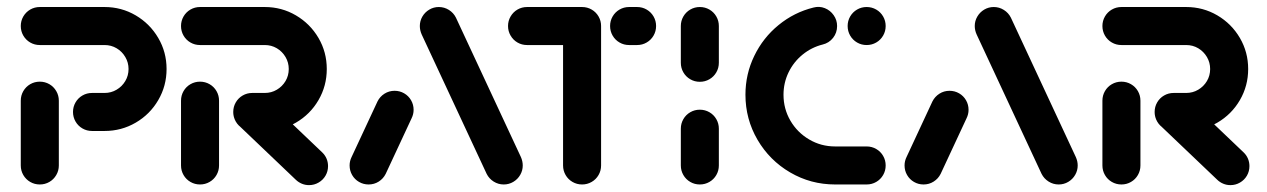

<svg xmlns="http://www.w3.org/2000/svg" viewBox="-20 -539 3702 561"><path d="M96.3 0Q81.1 0 68.3 -7.4Q55.6 -14.8 48.1 -27.6Q40.7 -40.4 40.7 -55.6V-244.8Q40.7 -260 48.1 -272.8Q55.6 -285.6 68.3 -293Q81.1 -300.4 96.3 -300.4Q111.5 -300.4 124.3 -293Q137 -285.6 144.4 -272.8Q151.9 -260 151.9 -244.8V-55.6Q151.9 -40.4 144.4 -27.6Q137 -14.8 124.3 -7.4Q111.5 0 96.3 0ZM193.3 -211.9Q193.3 -227 200.7 -239.8Q208.1 -252.6 220.9 -260Q233.7 -267.4 248.9 -267.4H285.6Q304.8 -267.4 320.7 -276.9Q336.7 -286.3 346.1 -302.2Q355.6 -318.1 355.6 -337.4Q355.6 -356.3 346.1 -372.4Q336.7 -388.5 320.7 -398Q304.8 -407.4 285.6 -407.4H96.3Q81.1 -407.4 68.3 -414.8Q55.6 -422.2 48.1 -435Q40.7 -447.8 40.7 -463Q40.7 -478.1 48.1 -490.9Q55.6 -503.7 68.3 -511.1Q81.1 -518.5 96.3 -518.5H285.6Q334.8 -518.5 376.5 -494.1Q418.1 -469.6 442.4 -428.1Q466.7 -386.7 466.7 -337.4Q466.7 -288.1 442.4 -246.5Q418.1 -204.8 376.5 -180.6Q334.8 -156.3 285.6 -156.3H248.9Q233.7 -156.3 220.9 -163.7Q208.1 -171.1 200.7 -183.9Q193.3 -196.7 193.3 -211.9Z M564.4 0Q549.3 0 536.5 -7.4Q523.7 -14.8 516.3 -27.6Q508.9 -40.4 508.9 -55.6V-244.8Q508.9 -260 516.3 -272.8Q523.7 -285.6 536.5 -293Q549.3 -300.4 564.4 -300.4Q579.6 -300.4 592.4 -293Q605.2 -285.6 612.6 -272.8Q620 -260 620 -244.8V-55.6Q620 -40.4 612.6 -27.6Q605.2 -14.8 592.4 -7.4Q579.6 0 564.4 0ZM938.5 -53.7Q938.5 -38.5 931.1 -25.7Q923.7 -13 910.9 -5.6Q898.1 1.9 883 1.9Q871.9 1.9 862 -2.2Q852.2 -6.3 844.4 -13.7L678.9 -171.5Q670.7 -179.6 666.1 -189.8Q661.5 -200 661.5 -211.9Q661.5 -227 668.9 -239.8Q676.3 -252.6 689.1 -260Q701.9 -267.4 717 -267.4Q727.8 -267.4 737.8 -263.3Q747.8 -259.3 755.2 -252.2L921.5 -93.7Q929.6 -85.9 934.1 -75.6Q938.5 -65.2 938.5 -53.7ZM661.5 -211.9Q661.5 -227 668.9 -239.8Q676.3 -252.6 689.1 -260Q701.9 -267.4 717 -267.4H753.7Q773 -267.4 788.9 -276.9Q804.8 -286.3 814.3 -302.2Q823.7 -318.1 823.7 -337.4Q823.7 -356.3 814.3 -372.4Q804.8 -388.5 788.9 -398Q773 -407.4 753.7 -407.4H564.4Q549.3 -407.4 536.5 -414.8Q523.7 -422.2 516.3 -435Q508.9 -447.8 508.9 -463Q508.9 -478.1 516.3 -490.9Q523.7 -503.7 536.5 -511.1Q549.3 -518.5 564.4 -518.5H753.7Q803 -518.5 844.6 -494.1Q886.3 -469.6 910.6 -428.1Q934.8 -386.7 934.8 -337.4Q934.8 -288.1 910.6 -246.5Q886.3 -204.8 844.6 -180.6Q803 -156.3 753.7 -156.3H717Q701.9 -156.3 689.1 -163.7Q676.3 -171.1 668.9 -183.9Q661.5 -196.7 661.5 -211.9Z M1057 0Q1041.9 0 1029.1 -7.4Q1016.3 -14.8 1008.9 -27.6Q1001.5 -40.4 1001.5 -55.6Q1001.5 -68.5 1007.4 -80.4L1083 -242.6Q1090 -256.7 1103.3 -265.2Q1116.7 -273.7 1133 -273.7Q1148.1 -273.7 1160.9 -266.3Q1173.7 -258.9 1181.1 -246.1Q1188.5 -233.3 1188.5 -218.1Q1188.5 -205.2 1182.6 -193.3L1107 -31.1Q1100 -17 1086.7 -8.5Q1073.3 0 1057 0ZM1507.4 -55.6Q1507.4 -40.7 1500 -28Q1492.6 -15.2 1479.8 -7.6Q1467 0 1451.9 0Q1435.9 0 1422.4 -8.5Q1408.9 -17 1401.9 -31.1L1212.2 -438.1Q1206.7 -450.4 1206.7 -463Q1206.7 -477.8 1214.1 -490.6Q1221.5 -503.3 1234.3 -510.9Q1247 -518.5 1262.2 -518.5Q1278.1 -518.5 1291.7 -510Q1305.2 -501.5 1312.2 -487.4L1501.9 -80.4Q1507.4 -68.1 1507.4 -55.6Z M1736.3 -461.5V-55.6Q1736.3 -40.4 1728.9 -27.6Q1721.5 -14.8 1708.7 -7.4Q1695.9 0 1680.7 0Q1665.6 0 1652.8 -7.4Q1640 -14.8 1632.6 -27.6Q1625.2 -40.4 1625.2 -55.6V-461.5ZM1464.4 -463Q1464.4 -478.1 1471.9 -490.9Q1479.3 -503.7 1492 -511.1Q1504.8 -518.5 1520 -518.5H1680.7Q1695.9 -518.5 1708.7 -511.1Q1721.5 -503.7 1728.9 -490.9Q1736.3 -478.1 1736.3 -463Q1736.3 -447.8 1728.9 -435Q1721.5 -422.2 1708.7 -414.8Q1695.9 -407.4 1680.7 -407.4H1520Q1504.8 -407.4 1492 -414.8Q1479.3 -422.2 1471.9 -435Q1464.4 -447.8 1464.4 -463ZM1762.6 -463Q1762.6 -478.1 1770 -490.9Q1777.4 -503.7 1790.2 -511.1Q1803 -518.5 1818.1 -518.5H1841.5Q1856.7 -518.5 1869.4 -511.1Q1882.2 -503.7 1889.6 -490.9Q1897 -478.1 1897 -463Q1897 -447.8 1889.6 -435Q1882.2 -422.2 1869.4 -414.8Q1856.7 -407.4 1841.5 -407.4H1818.1Q1803 -407.4 1790.2 -414.8Q1777.4 -422.2 1770 -435Q1762.6 -447.8 1762.6 -463Z M2024.8 0Q2009.6 0 1996.9 -7.4Q1984.1 -14.8 1976.7 -27.6Q1969.3 -40.4 1969.3 -55.6V-163Q1969.3 -178.1 1976.7 -190.9Q1984.1 -203.7 1996.9 -211.1Q2009.6 -218.5 2024.8 -218.5Q2040 -218.5 2052.8 -211.1Q2065.6 -203.7 2073 -190.9Q2080.4 -178.1 2080.4 -163V-55.6Q2080.4 -40.4 2073 -27.6Q2065.6 -14.8 2052.8 -7.4Q2040 0 2024.8 0ZM2024.8 -300Q2009.6 -300 1996.9 -307.4Q1984.1 -314.8 1976.7 -327.6Q1969.3 -340.4 1969.3 -355.6V-463Q1969.3 -478.1 1976.7 -490.9Q1984.1 -503.7 1996.9 -511.1Q2009.6 -518.5 2024.8 -518.5Q2040 -518.5 2052.8 -511.1Q2065.6 -503.7 2073 -490.9Q2080.4 -478.1 2080.4 -463V-355.6Q2080.4 -340.4 2073 -327.6Q2065.6 -314.8 2052.8 -307.4Q2040 -300 2024.8 -300Z M2158.1 -262.2Q2158.1 -322.6 2183.9 -375.7Q2209.6 -428.9 2255 -465.9Q2300.4 -503 2357 -517Q2374.1 -521.5 2390 -515.2Q2405.9 -508.9 2415.9 -494.6Q2425.9 -480.4 2425.9 -463Q2425.9 -443.3 2414.1 -428.3Q2402.2 -413.3 2383.7 -408.9Q2351.1 -400.7 2325 -379.4Q2298.9 -358.1 2284.1 -327.6Q2269.3 -297 2269.3 -262.2Q2269.3 -221.1 2289.4 -186.5Q2309.6 -151.9 2344.3 -131.5Q2378.9 -111.1 2420 -111.1H2512.2Q2527.4 -111.1 2540.2 -103.7Q2553 -96.3 2560.4 -83.5Q2567.8 -70.7 2567.8 -55.6Q2567.8 -40.4 2560.4 -27.6Q2553 -14.8 2540.2 -7.4Q2527.4 0 2512.2 0H2420Q2348.9 0 2288.7 -35.2Q2228.5 -70.4 2193.3 -130.7Q2158.1 -191.1 2158.1 -262.2ZM2456.7 -463Q2456.7 -478.1 2464.1 -490.9Q2471.5 -503.7 2484.3 -511.1Q2497 -518.5 2512.2 -518.5Q2527.4 -518.5 2540.2 -511.1Q2553 -503.7 2560.4 -490.9Q2567.8 -478.1 2567.8 -463Q2567.8 -447.8 2560.4 -435Q2553 -422.2 2540.2 -414.8Q2527.4 -407.4 2512.2 -407.4Q2497 -407.4 2484.3 -414.8Q2471.5 -422.2 2464.1 -435Q2456.7 -447.8 2456.7 -463Z M2678.5 0Q2663.3 0 2650.6 -7.4Q2637.8 -14.8 2630.4 -27.6Q2623 -40.4 2623 -55.6Q2623 -68.5 2628.9 -80.4L2704.4 -242.6Q2711.5 -256.7 2724.8 -265.2Q2738.1 -273.7 2754.4 -273.7Q2769.6 -273.7 2782.4 -266.3Q2795.2 -258.9 2802.6 -246.1Q2810 -233.3 2810 -218.1Q2810 -205.2 2804.1 -193.3L2728.5 -31.1Q2721.5 -17 2708.1 -8.5Q2694.8 0 2678.5 0ZM3128.9 -55.6Q3128.9 -40.7 3121.5 -28Q3114.1 -15.2 3101.3 -7.6Q3088.5 0 3073.3 0Q3057.4 0 3043.9 -8.5Q3030.4 -17 3023.3 -31.1L2833.7 -438.1Q2828.1 -450.4 2828.1 -463Q2828.1 -477.8 2835.6 -490.6Q2843 -503.3 2855.7 -510.9Q2868.5 -518.5 2883.7 -518.5Q2899.6 -518.5 2913.1 -510Q2926.7 -501.5 2933.7 -487.4L3123.3 -80.4Q3128.9 -68.1 3128.9 -55.6Z M3256.7 0Q3241.5 0 3228.7 -7.4Q3215.9 -14.8 3208.5 -27.6Q3201.1 -40.4 3201.1 -55.6V-244.8Q3201.1 -260 3208.5 -272.8Q3215.9 -285.6 3228.7 -293Q3241.5 -300.4 3256.7 -300.4Q3271.9 -300.4 3284.6 -293Q3297.4 -285.6 3304.8 -272.8Q3312.2 -260 3312.2 -244.8V-55.6Q3312.2 -40.4 3304.8 -27.6Q3297.4 -14.8 3284.6 -7.4Q3271.9 0 3256.7 0ZM3630.7 -53.7Q3630.7 -38.5 3623.3 -25.7Q3615.9 -13 3603.1 -5.6Q3590.4 1.9 3575.2 1.9Q3564.1 1.9 3554.3 -2.2Q3544.4 -6.3 3536.7 -13.7L3371.1 -171.5Q3363 -179.6 3358.3 -189.8Q3353.7 -200 3353.7 -211.9Q3353.7 -227 3361.1 -239.8Q3368.5 -252.6 3381.3 -260Q3394.1 -267.4 3409.3 -267.4Q3420 -267.4 3430 -263.3Q3440 -259.3 3447.4 -252.2L3613.7 -93.7Q3621.9 -85.9 3626.3 -75.6Q3630.7 -65.2 3630.7 -53.7ZM3353.7 -211.9Q3353.7 -227 3361.1 -239.8Q3368.5 -252.6 3381.3 -260Q3394.1 -267.4 3409.3 -267.4H3445.9Q3465.2 -267.4 3481.1 -276.9Q3497 -286.3 3506.5 -302.2Q3515.9 -318.1 3515.9 -337.4Q3515.9 -356.3 3506.5 -372.4Q3497 -388.5 3481.1 -398Q3465.2 -407.4 3445.9 -407.4H3256.7Q3241.5 -407.4 3228.7 -414.8Q3215.9 -422.2 3208.5 -435Q3201.1 -447.8 3201.1 -463Q3201.1 -478.1 3208.5 -490.9Q3215.9 -503.7 3228.7 -511.1Q3241.5 -518.5 3256.7 -518.5H3445.9Q3495.2 -518.5 3536.9 -494.1Q3578.5 -469.6 3602.8 -428.1Q3627 -386.7 3627 -337.4Q3627 -288.1 3602.8 -246.5Q3578.5 -204.8 3536.9 -180.6Q3495.2 -156.3 3445.9 -156.3H3409.3Q3394.1 -156.3 3381.3 -163.7Q3368.5 -171.1 3361.1 -183.9Q3353.7 -196.7 3353.7 -211.9Z"/></svg>

Font: 26F Galaxy Sans
Style: Regular
Weight: 400
Designer: C₂₉H₂₅N₃O₅
Version: Version 1.100;FEAKit 1.0